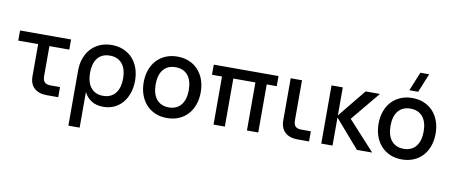

<svg xmlns="http://www.w3.org/2000/svg" viewBox="-83 -1155 4136 1755"><g transform="rotate(10 1985.0 -277.5)"><path d="M25 -540H498.5V-446H314V-169.5Q314 -129 331.5 -111.5Q349 -94 388.5 -94H474.5V0H365.5Q329 0 300 -10Q271 -20 250.8 -38.8Q230.5 -57.5 220 -84.5Q209.5 -111.5 209.5 -146V-446H25Z M611 240V-270.5Q611 -334 630 -386.2Q649 -438.5 683.5 -476Q718 -513.5 766.8 -534.2Q815.5 -555 875 -555Q936 -555 985 -534Q1034 -513 1068.5 -475.2Q1103 -437.5 1121.5 -385.2Q1140 -333 1140 -270.5Q1140 -207 1122 -154.5Q1104 -102 1071.8 -64.2Q1039.5 -26.5 994.5 -5.8Q949.5 15 895 15Q828 15 784 -13.2Q740 -41.5 715.5 -90.5V240ZM875 -83.5Q914 -83.5 942.8 -97.2Q971.5 -111 990.8 -135.8Q1010 -160.5 1019.5 -194.8Q1029 -229 1029 -270.5Q1029 -313 1019.2 -347.2Q1009.5 -381.5 990.2 -405.8Q971 -430 942.2 -443.2Q913.5 -456.5 875 -456.5Q835.5 -456.5 806.8 -443Q778 -429.5 759.2 -404.8Q740.5 -380 731.2 -346Q722 -312 722 -270.5Q722 -228 731.8 -193.2Q741.5 -158.5 760.8 -134.2Q780 -110 808.5 -96.8Q837 -83.5 875 -83.5Z M1484.5 15Q1424 15 1375.2 -6Q1326.5 -27 1292 -64.8Q1257.5 -102.5 1238.8 -155Q1220 -207.5 1220 -270.5Q1220 -333.5 1238.8 -386Q1257.5 -438.5 1292.2 -476Q1327 -513.5 1375.8 -534.2Q1424.5 -555 1484.5 -555Q1545 -555 1594 -534.2Q1643 -513.5 1677.5 -475.8Q1712 -438 1730.8 -385.8Q1749.5 -333.5 1749.5 -270.5Q1749.5 -207 1730.8 -154.5Q1712 -102 1677.5 -64.2Q1643 -26.5 1594 -5.8Q1545 15 1484.5 15ZM1484.5 -83.5Q1522 -83.5 1550.8 -96.5Q1579.5 -109.5 1599 -133.8Q1618.5 -158 1628.5 -192.8Q1638.5 -227.5 1638.5 -270.5Q1638.5 -314 1628.5 -348.5Q1618.5 -383 1599 -407Q1579.5 -431 1550.8 -443.8Q1522 -456.5 1484.5 -456.5Q1446.5 -456.5 1417.8 -443.5Q1389 -430.5 1369.8 -406.5Q1350.5 -382.5 1340.8 -348Q1331 -313.5 1331 -270.5Q1331 -227 1341 -192.2Q1351 -157.5 1370.5 -133.5Q1390 -109.5 1418.8 -96.5Q1447.5 -83.5 1484.5 -83.5Z M1916 0V-446H1823V-540H2424V-446H2331V0H2226V-446H2021V0Z M2802.5 0H2693.5Q2657 0 2627.8 -10Q2598.5 -20 2578.5 -38.8Q2558.5 -57.5 2547.8 -84.5Q2537 -111.5 2537 -146V-539.5H2642V-169.5Q2642 -129 2659.2 -111.5Q2676.5 -94 2716.5 -94H2802.5Z M2916 -540H3020.5V-280L3232.5 -540H3365.5L3141.5 -270L3388.5 0H3246.5L3020.5 -260.5V0H2916Z M3624 -620 3695.5 -795H3777.5L3706 -620ZM3664.5 15Q3604 15 3555.2 -6Q3506.5 -27 3472 -64.8Q3437.5 -102.5 3418.8 -155Q3400 -207.5 3400 -270.5Q3400 -333.5 3418.8 -386Q3437.5 -438.5 3472.2 -476Q3507 -513.5 3555.8 -534.2Q3604.5 -555 3664.5 -555Q3725 -555 3774 -534.2Q3823 -513.5 3857.5 -475.8Q3892 -438 3910.8 -385.8Q3929.5 -333.5 3929.5 -270.5Q3929.5 -207 3910.8 -154.5Q3892 -102 3857.5 -64.2Q3823 -26.5 3774 -5.8Q3725 15 3664.5 15ZM3664.5 -83.5Q3702 -83.5 3730.8 -96.5Q3759.5 -109.5 3779 -133.8Q3798.5 -158 3808.5 -192.8Q3818.5 -227.5 3818.5 -270.5Q3818.5 -314 3808.5 -348.5Q3798.5 -383 3779 -407Q3759.5 -431 3730.8 -443.8Q3702 -456.5 3664.5 -456.5Q3626.5 -456.5 3597.8 -443.5Q3569 -430.5 3549.8 -406.5Q3530.5 -382.5 3520.8 -348Q3511 -313.5 3511 -270.5Q3511 -227 3521 -192.2Q3531 -157.5 3550.5 -133.5Q3570 -109.5 3598.8 -96.5Q3627.5 -83.5 3664.5 -83.5Z"/></g></svg>

Font: Vela Sans SemBd
Style: Regular
Weight: 600
Designer: Principal design: Mikhail Sharanda - project Manrope.
Design modification: Ravid Balaliev
Foundry: Mikhail Sharanda
Version: Version 1.001